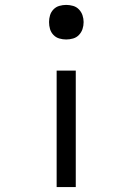

<svg xmlns="http://www.w3.org/2000/svg" viewBox="-20 -548 540 783"><path d="M250 -387Q236 -387 222 -391Q208 -395 198 -405.5Q188 -416 184 -429.5Q180 -443 180 -458Q180 -472 184 -485.5Q188 -499 198 -509.5Q208 -520 222 -524Q236 -528 250 -528Q264 -528 278 -524Q292 -520 302 -509.5Q312 -499 316.5 -485.5Q321 -472 321 -458Q321 -443 316.5 -429.5Q312 -416 302 -405.5Q292 -395 278 -391Q264 -387 250 -387ZM211 215V-260H289V215Z"/></svg>

Font: Iosevka Term SS14
Style: Regular
Weight: 400
Monospace: yes
Designer: Belleve Invis
Foundry: Belleve Invis
Version: Version 24.1.1; ttfautohint (v1.8.4)